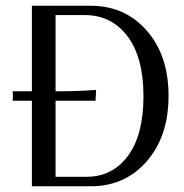

<svg xmlns="http://www.w3.org/2000/svg" viewBox="-20 -653 646 673"><path d="M91.8 -632.8H297.9Q418 -632.8 494.4 -545.7Q570.8 -458.5 570.8 -316.9Q570.8 -175.3 494.4 -87.6Q418 0 297.9 0H91.8V-299.8H24.9V-333H91.8ZM174.8 -600.1V-333H181.2Q217.3 -333 251.2 -334.2Q285.2 -335.4 300.8 -336.9L316.9 -337.9L314.9 -299.8H174.8V-33.2H282.2Q374.5 -33.2 428.7 -106.9Q482.9 -180.7 482.9 -315.9Q482.9 -451.7 426.8 -525.9Q370.6 -600.1 277.8 -600.1Z"/></svg>

Font: Resagokr
Style: Regular
Weight: 500
Designer: gluk
Foundry: gluk
Version: Version 0.95